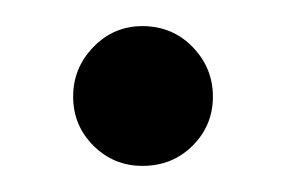

<svg xmlns="http://www.w3.org/2000/svg" viewBox="-20 -123 219 147"><path d="M89 4Q67 4 51.5 -11.5Q36 -27 36 -49Q36 -71 51.5 -87Q67 -103 89 -103Q112 -103 127.5 -87Q143 -71 143 -49Q143 -27 127.5 -11.5Q112 4 89 4Z"/></svg>

Font: Stick No Bills
Style: Regular
Weight: 400
Version: Version 2.000